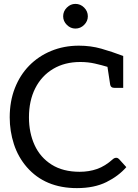

<svg xmlns="http://www.w3.org/2000/svg" viewBox="-20 -960 709 988"><path d="M376 8Q212 8 118 -100Q73 -152 51.5 -218.5Q30 -285 30 -356Q30 -439 56.5 -506.5Q83 -574 130 -622Q178 -671 243.5 -698Q309 -725 386 -725Q447 -725 501.5 -709.5Q556 -694 614 -672V-508H568Q550 -508 547 -524L533 -616Q503 -625 468 -633Q433 -641 393 -641Q313 -641 253.5 -605.5Q194 -570 161.5 -506Q129 -442 129 -356Q129 -277 158 -213.5Q187 -150 245.5 -113Q304 -76 390 -76Q438 -76 479.5 -90.5Q521 -105 561 -141Q569 -148 578 -148Q586 -148 592 -142L630 -100Q590 -54 527.5 -23Q465 8 376 8ZM368 -813Q343 -813 324 -832Q305 -851 305 -876Q305 -902 324 -921Q343 -940 368 -940Q394 -940 413 -921Q432 -902 432 -876Q432 -851 413 -832Q394 -813 368 -813Z"/></svg>

Font: Aleo
Style: Regular
Weight: 400
Designer: Alessio Laiso
Foundry: Alessio Laiso
Version: Version 2.001; ttfautohint (v1.8.4.7-5d5b);gftools[0.9.29]